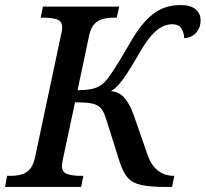

<svg xmlns="http://www.w3.org/2000/svg" viewBox="-41 -740 814 760"><path d="M-21 0 -13 -44H0Q23 -44 42.5 -49Q62 -54 76 -69Q90 -84 97 -114L201 -604Q203 -610 204 -618.5Q205 -627 205 -631Q205 -656 185 -663Q165 -670 133 -670H120L129 -714H431L421 -670H408Q386 -670 366.5 -665Q347 -660 333 -645.5Q319 -631 312 -600L266 -383Q296 -383 315.5 -386.5Q335 -390 348.5 -397Q362 -404 372 -414Q383 -425 396.5 -444.5Q410 -464 427 -491.5Q444 -519 466 -557Q501 -620 533 -655Q565 -690 598.5 -705Q632 -720 673 -720Q713 -720 733 -703.5Q753 -687 753 -660Q753 -629 734.5 -609.5Q716 -590 688 -589Q688 -608 678 -626Q668 -644 640 -644Q621 -644 600.5 -634Q580 -624 557.5 -598.5Q535 -573 509 -527Q484 -484 465.5 -455Q447 -426 431 -407.5Q415 -389 398 -379Q431 -377 452.5 -351.5Q474 -326 488 -285L545 -122Q555 -95 570 -78Q585 -61 604.5 -52.5Q624 -44 646 -44H649L640 0H616Q555 0 519.5 -7.5Q484 -15 465.5 -35.5Q447 -56 434 -95L380 -266Q373 -289 365 -302.5Q357 -316 343.5 -323Q330 -330 309 -332.5Q288 -335 256 -335L208 -110Q207 -104 205.5 -96Q204 -88 204 -83Q204 -59 224.5 -51.5Q245 -44 276 -44H289L280 0Z"/></svg>

Font: ET Text
Style: Italic
Weight: 470
Italic angle: -12°
Designer: Monotype Design Team
Foundry: Monotype Imaging Inc.
Version: Version 2.009